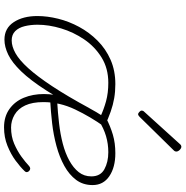

<svg xmlns="http://www.w3.org/2000/svg" viewBox="-4 -874 897 928"><g transform="rotate(90 444.0 -409.5)"><path d="M57 -142Q57 -190 70 -242.5Q83 -295 109.5 -344Q136 -393 176 -433Q216 -473 268.5 -496Q321 -519 386 -519Q422 -519 454 -513.5Q486 -508 519 -496.5Q552 -485 592 -466Q544 -399 508.5 -324.5Q473 -250 473 -171Q473 -118 489 -83.5Q505 -49 534 -32Q563 -15 596 -15Q639 -15 674 -30Q709 -45 736.5 -65Q764 -85 783 -103Q790 -108 795 -107.5Q800 -107 805 -103Q809 -100 811 -93.5Q813 -87 806 -80Q787 -60 756 -37Q725 -14 684 2.5Q643 19 595 19Q543 19 506.5 -7Q470 -33 452 -76.5Q434 -120 434 -174Q434 -227 452 -280.5Q470 -334 496 -382Q522 -430 545 -465V-446Q509 -463 469 -474Q429 -485 380 -485Q310 -485 257.5 -452.5Q205 -420 170 -368.5Q135 -317 117 -257.5Q99 -198 99 -143Q99 -110 106 -81Q113 -52 130 -35Q147 -18 175 -18Q204 -18 237 -36.5Q270 -55 309 -98Q348 -141 396 -213.5Q444 -286 502 -393L527 -380Q466 -262 416.5 -185Q367 -108 324.5 -64Q282 -20 244 -1.5Q206 17 171 17Q116 17 86.5 -28Q57 -73 57 -142ZM874 -409Q874 -363 849 -329.5Q824 -296 781.5 -272.5Q739 -249 685.5 -234.5Q632 -220 575.5 -213.5Q519 -207 464 -204L473 -238Q524 -241 576 -247Q628 -253 674 -265Q720 -277 755.5 -296.5Q791 -316 811.5 -342Q832 -368 832 -403Q832 -447 797.5 -466Q763 -485 715 -485Q675 -485 637.5 -474Q600 -463 562 -439L549 -474Q590 -495 630.5 -507Q671 -519 720 -519Q788 -519 831 -490Q874 -461 874 -409ZM531 -629Q527 -629 520.5 -635Q514 -641 514 -646Q514 -649 515 -652Q516 -655 520 -659L674 -829Q678 -834 681.5 -836Q685 -838 689 -838Q694 -838 699.5 -834Q705 -830 708.5 -824.5Q712 -819 712 -814Q712 -811 711 -808Q710 -805 706 -801L544 -636Q537 -629 531 -629Z"/></g></svg>

Font: Playwrite CO Thin
Style: Regular
Weight: 250
Version: Version 1.002